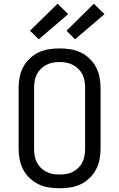

<svg xmlns="http://www.w3.org/2000/svg" viewBox="-20 -1003 640 1031"><path d="M300 8Q271 8 242 3.5Q213 -1 187 -13.5Q161 -26 139.5 -46.5Q118 -67 104.5 -92.5Q91 -118 85.5 -147Q80 -176 80 -205V-530Q80 -559 85.5 -588Q91 -617 104.5 -642.5Q118 -668 139.5 -688.5Q161 -709 187 -721.5Q213 -734 242 -738.5Q271 -743 300 -743Q329 -743 358 -738.5Q387 -734 413 -721.5Q439 -709 460.5 -688.5Q482 -668 495.5 -642.5Q509 -617 514.5 -588Q520 -559 520 -530V-205Q520 -176 514.5 -147Q509 -118 495.5 -92.5Q482 -67 460.5 -46.5Q439 -26 413 -13.5Q387 -1 358 3.5Q329 8 300 8ZM300 -66Q319 -66 337 -69Q355 -72 371.5 -80.5Q388 -89 401.5 -102.5Q415 -116 423 -132.5Q431 -149 434 -167.5Q437 -186 437 -205V-530Q437 -549 434 -567.5Q431 -586 423 -602.5Q415 -619 401.5 -632.5Q388 -646 371.5 -654.5Q355 -663 337 -666.5Q319 -670 300 -670Q281 -670 263 -666.5Q245 -663 228.5 -654.5Q212 -646 198.5 -632.5Q185 -619 177 -602.5Q169 -586 166 -567.5Q163 -549 163 -530V-205Q163 -186 166 -167.5Q169 -149 177 -132.5Q185 -116 198.5 -102.5Q212 -89 228.5 -80.5Q245 -72 263 -69Q281 -66 300 -66ZM383 -792 337 -838 484 -983 541 -927ZM188 -792 141 -838 289 -983 346 -927Z"/></svg>

Font: Nova
Style: Regular
Weight: 400
Monospace: yes
Designer: Belleve Invis
Foundry: Belleve Invis
Version: Version 24.1.4; ttfautohint (v1.8.4)